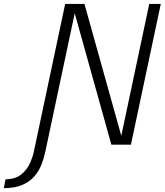

<svg xmlns="http://www.w3.org/2000/svg" viewBox="-165 -758 862 1006"><path d="M-145 228 -136 181.5Q-87 181 -57 158.5Q-27 136 -11 103Q5 70 12 38L176.5 -737.5H277.5L470.5 -46.5L617 -737.5H677.5L521 0H418.5L226.5 -688.5L72 38.5Q65 71.5 52 104.8Q39 138 15.2 165.8Q-8.5 193.5 -47.2 210.5Q-86 227.5 -145 228Z"/></svg>

Font: Epilogue Light
Style: Italic
Weight: 300
Italic angle: -12°
Designer: Tyler Finck
Foundry: Etcetera Type Co
Version: Version 2.111; ttfautohint (v1.8.3)